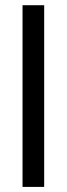

<svg xmlns="http://www.w3.org/2000/svg" viewBox="-20 -734 265 754"><path d="M153.5 -713.5V0H68.5V-713.5Z"/></svg>

Font: MM Phetkon
Style: Regular
Weight: 400
Designer: Khon Soe Zaw Thu
Version: Version 1.00 July 15, 2016, initial release